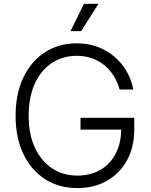

<svg xmlns="http://www.w3.org/2000/svg" viewBox="-20 -961 778 991"><path d="M379.4 9.8Q284.2 9.8 212.4 -36.4Q140.6 -82.5 100.6 -166.5Q60.5 -250.5 60.5 -363.3Q60.5 -477.1 100.6 -561Q140.6 -645 211.7 -691.2Q282.7 -737.3 375.5 -737.3Q435.1 -737.3 484.9 -718.5Q534.7 -699.7 572.8 -666.5Q610.8 -633.3 635 -590.3Q659.2 -547.4 668 -499H597.2Q587.9 -534.7 568.8 -566.2Q549.8 -597.7 521.7 -621.8Q493.7 -646 457 -659.4Q420.4 -672.9 376 -672.9Q304.2 -672.9 248 -636Q191.9 -599.1 159.9 -529.5Q127.9 -460 127.9 -363.3Q127.9 -267.6 160.2 -198.5Q192.4 -129.4 249 -92Q305.7 -54.7 379.4 -54.7Q446.8 -54.7 497.8 -84.2Q548.8 -113.8 577.1 -168.2Q605.5 -222.7 605.5 -296.4L627.4 -292H395.5V-353H672.9V-293Q672.9 -201.2 635.3 -133.3Q597.7 -65.4 531.7 -27.8Q465.8 9.8 379.4 9.8ZM343.8 -800.3 413.6 -941.4H488.3L398.9 -800.3Z"/></svg>

Font: Inter 17pt Light
Style: Regular
Weight: 300
Version: Version 4.001;git-66647c0bb